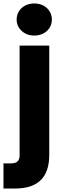

<svg xmlns="http://www.w3.org/2000/svg" viewBox="-51 -821 365 1107"><path d="M-31 266H36C160 266 233 209 233 72V-558H62V74C62 107 47 121 10 121H-31ZM74 -643C93 -625 117 -616 147 -616C206 -616 248 -656 248 -708C248 -761 206 -801 147 -801C87 -801 45 -761 45 -708C45 -682 55 -660 74 -643Z"/></svg>

Font: Poppins
Style: Bold
Weight: 700
Designer: Ninad Kale (Devanagari), Jonny Pinhorn (Latin)
Foundry: Indian Type Foundry
Version: 4.004